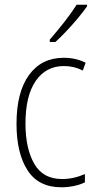

<svg xmlns="http://www.w3.org/2000/svg" viewBox="-20 -835 406 814"><path d="M240 -41Q143 -41 96.5 -113.5Q50 -186 50 -310Q50 -444 103 -517Q156 -590 250 -590Q302 -590 343 -569L331 -536Q294 -555 251 -555Q175 -555 131.5 -492Q88 -429 88 -311Q88 -206 125 -141Q162 -76 243 -76Q292 -76 340 -97V-62Q320 -52 293.5 -46.5Q267 -41 240 -41ZM349 -808Q333 -785 309.5 -757Q286 -729 261 -702.5Q236 -676 215 -657H191V-667Q223 -704 252.5 -741.5Q282 -779 305 -815H349Z"/></svg>

Font: Noto Sans Tamil UI Condensed ExtraLight
Style: Regular
Weight: 200
Width: 3
Designer: Jelle Bosma - Monotype Design Team
Foundry: Monotype Imaging Inc.
Version: Version 2.004; ttfautohint (v1.8.4.7-5d5b)